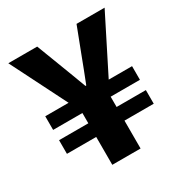

<svg xmlns="http://www.w3.org/2000/svg" viewBox="-146 -727 803 841"><g transform="rotate(-30 255.0 -306.5)"><path d="M183 0V-141H35V-210H183V-262H35V-331H153L11 -613H157L206 -485Q218 -454 230 -422Q242 -390 254 -358H258Q271 -390 283 -422Q295 -454 307 -485L356 -613H498L356 -331H474V-262H326V-210H474V-141H326V0Z"/></g></svg>

Font: Narnoor ExtraBold
Style: Regular
Weight: 800
Designer: S. Sridhar Murthy
Foundry: SIL International
Version: Version 3.000